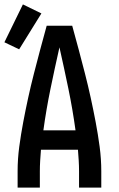

<svg xmlns="http://www.w3.org/2000/svg" viewBox="-20 -852 540 872"><path d="M60 0V-74Q60 -130 67.5 -186Q75 -242 85.5 -297.5Q96 -353 108 -408Q120 -463 134 -517.5Q148 -572 162.5 -626.5Q177 -681 192 -735H308Q323 -681 337.5 -626.5Q352 -572 366 -517.5Q380 -463 392 -408Q404 -353 414.5 -297.5Q425 -242 432.5 -186Q440 -130 440 -74V0H339V-74Q339 -98 337.5 -123Q336 -148 334 -172H166Q164 -148 162.5 -123Q161 -98 161 -74V0ZM323 -260Q310 -355 290.5 -449.5Q271 -544 250 -637Q229 -544 209.5 -449.5Q190 -355 177 -260ZM67 -628 0 -660 84 -832 168 -791Z"/></svg>

Font: Zed Mono Semibold
Style: Regular
Weight: 600
Monospace: yes
Designer: Belleve Invis
Foundry: Belleve Invis
Version: Version 1.0.0; ttfautohint (v1.8.4)